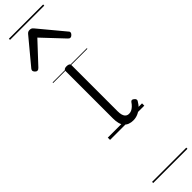

<svg xmlns="http://www.w3.org/2000/svg" viewBox="-465 -851 1193 1193"><g transform="rotate(-45 131.5 -255.0)"><path d="M189 17Q169 17 153.5 11Q138 5 127.5 -7Q117 -19 112 -37.5Q107 -56 107 -81V-496Q107 -506 113 -510.5Q119 -515 132 -515Q146 -515 152.5 -510.5Q159 -506 159 -496V-93Q159 -73 163 -59.5Q167 -46 176 -38.5Q185 -31 199 -31Q210 -31 220 -35.5Q230 -40 240.5 -49.5Q251 -59 261 -74Q266 -80 272.5 -79.5Q279 -79 286 -72Q292 -68 294 -61.5Q296 -55 292 -49Q281 -29 264.5 -14Q248 1 228.5 9Q209 17 189 17ZM-15 -623Q-23 -623 -30.5 -631Q-38 -639 -38 -647Q-38 -649 -37 -652Q-36 -655 -33 -659L105 -825Q110 -831 115.5 -834Q121 -837 130 -837Q139 -837 144.5 -834Q150 -831 155 -825L293 -659Q297 -655 298 -652Q299 -649 299 -647Q299 -639 291 -631Q283 -623 275 -623Q270 -623 266.5 -625.5Q263 -628 259 -632L130 -769L2 -632Q-2 -628 -6 -625.5Q-10 -623 -15 -623ZM0 369H301V379H0ZM0 -20H301V0H0ZM0 -505H301V-500H0ZM0 -889H301V-879H0Z"/></g></svg>

Font: Playwrite HR Lijeva Guides
Style: Regular
Weight: 400
Designer: Veronika Burian, José Scaglione
Foundry: TypeTogether
Version: Version 1.003